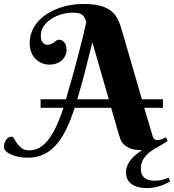

<svg xmlns="http://www.w3.org/2000/svg" viewBox="-100 -750 879 969"><path d="M460.9 -206.1H276.9Q256.3 -141.6 232.7 -94.2Q209 -46.9 180.2 -15.6Q151.4 15.6 116.9 30.8Q82.5 45.9 40 45.9Q16.6 45.9 -5.1 41.7Q-26.9 37.6 -43.5 30.3Q-60.1 22.9 -70.1 12.9Q-80.1 2.9 -80.1 -8.8Q-80.1 -17.6 -77.4 -26.6Q-74.7 -35.6 -69.8 -43.2Q-64.9 -50.8 -57.9 -55.4Q-50.8 -60.1 -42 -60.1Q-34.2 -60.1 -28.3 -49.3Q-22.5 -38.6 -13.4 -25.6Q-4.4 -12.7 9.8 -2Q23.9 8.8 48.8 8.8Q74.2 8.8 97.2 -3.4Q120.1 -15.6 141.4 -41.7Q162.6 -67.9 182.1 -108.4Q201.7 -148.9 220.2 -206.1H105V-249H232.9Q249 -303.7 264.4 -359.4Q279.8 -415 293.5 -466.3Q307.1 -517.6 317.9 -562.3Q328.6 -606.9 335.9 -640.1Q331.1 -653.8 325.7 -662.8Q320.3 -671.9 312.5 -677Q304.7 -682.1 293.2 -684.1Q281.7 -686 265.1 -686Q238.8 -686 210.7 -678Q182.6 -669.9 159.2 -655Q135.7 -640.1 120.8 -618.4Q106 -596.7 106 -569.8Q106 -554.2 110.1 -544.9Q114.3 -535.6 119.9 -531Q125.5 -526.4 130.9 -525.1Q136.2 -523.9 139.2 -523.9Q150.9 -523.9 158.9 -528.1Q167 -532.2 173.1 -536.9Q179.2 -541.5 185.1 -545.7Q190.9 -549.8 198.2 -549.8Q203.6 -549.8 210.2 -547.1Q216.8 -544.4 222.4 -538.6Q228 -532.7 231.9 -523.2Q235.8 -513.7 235.8 -500Q235.8 -480.5 228.3 -466.3Q220.7 -452.1 208.7 -442.6Q196.8 -433.1 181.4 -428.5Q166 -423.8 150.9 -423.8Q127.4 -423.8 108.6 -432.4Q89.8 -440.9 76.7 -455.6Q63.5 -470.2 56.6 -489.7Q49.8 -509.3 49.8 -530.8Q49.8 -563 60.5 -590.1Q71.3 -617.2 90.3 -639.4Q109.4 -661.6 135.3 -678.5Q161.1 -695.3 191.2 -706.8Q221.2 -718.3 253.9 -724.1Q286.6 -730 319.8 -730Q366.7 -730 399.2 -722.4Q431.6 -714.8 453.6 -700Q475.6 -685.1 489 -662.4Q502.4 -639.6 511.2 -609.9L616.2 -249H722.2V-206.1H627.9L666 -78.1Q668 -70.8 669.9 -64.5Q671.9 -58.1 674.6 -53.5Q677.2 -48.8 681.4 -45.9Q685.5 -43 691.9 -43Q705.6 -43 717.3 -47.6Q729 -52.2 737.8 -57.1L746.1 -39.1Q727.5 -24.9 704.1 -12.7Q680.7 -0.5 659.9 14.6Q639.2 29.8 625 50.8Q610.8 71.8 610.8 103Q610.8 131.8 628.7 147Q646.5 162.1 678.2 162.1Q703.6 162.1 721.9 156.7Q740.2 151.4 751 147L758.8 165Q751 169.9 739 176Q727.1 182.1 711.7 187.3Q696.3 192.4 678.2 195.8Q660.2 199.2 640.1 199.2Q592.8 199.2 564.5 179.2Q536.1 159.2 536.1 121.1Q536.1 102.5 542.2 86.9Q548.3 71.3 559.1 57.4Q569.8 43.5 584.7 31.2Q599.6 19 617.2 7.8Q580.6 7.8 558.8 -0.5Q537.1 -8.8 525.1 -21Q513.2 -33.2 508.1 -46.9Q502.9 -60.5 500 -70.8ZM366.2 -536.1Q346.2 -454.6 327.4 -382.8Q308.6 -311 290 -249H449.2Z"/></svg>

Font: Berkshire Swash
Style: Regular
Weight: 700
Designer: Astigmatic (AOETI)
Foundry: Astigmatic (AOETI)
Version: Version 1.000